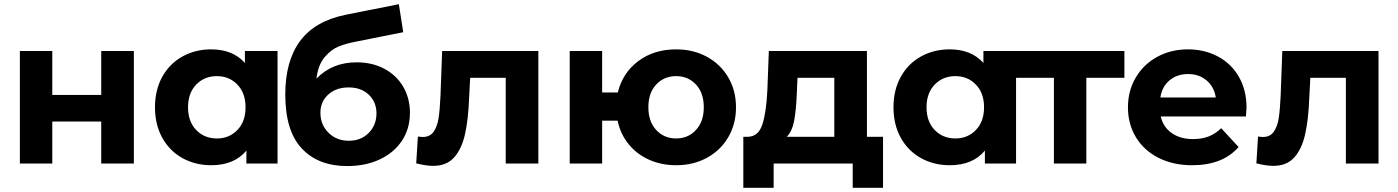

<svg xmlns="http://www.w3.org/2000/svg" viewBox="-20 -782 6686 918"><path d="M75 -538H230V-328H464V-538H620V0H464V-201H230V0H75Z M1307 -538V0H1158V-62Q1100 8 990 8Q914 8 852.5 -26Q791 -60 756 -123Q721 -186 721 -269Q721 -352 756 -415Q791 -478 852.5 -512Q914 -546 990 -546Q1093 -546 1151 -481V-538ZM1154 -269Q1154 -337 1115 -377.5Q1076 -418 1017 -418Q957 -418 918 -377.5Q879 -337 879 -269Q879 -201 918 -160.5Q957 -120 1017 -120Q1076 -120 1115 -160.5Q1154 -201 1154 -269Z M1940 -243Q1940 -167 1902 -109.5Q1864 -52 1796 -20Q1728 12 1640 12Q1502 12 1423 -72Q1344 -156 1344 -330Q1344 -490 1414.5 -585.5Q1485 -681 1631 -711L1887 -762L1908 -628L1682 -583Q1635 -574 1599.5 -560Q1564 -546 1532.5 -509Q1501 -472 1493 -406Q1568 -484 1685 -484Q1760 -484 1818 -453Q1876 -422 1908 -367Q1940 -312 1940 -243ZM1780 -240Q1780 -294 1743.5 -329Q1707 -364 1647 -364Q1587 -364 1549.5 -330Q1512 -296 1512 -243Q1512 -186 1550.5 -147.5Q1589 -109 1648 -109Q1706 -109 1743 -146.5Q1780 -184 1780 -240Z M2554 -538V0H2398V-410H2228L2223 -315Q2219 -209 2203 -139Q2187 -69 2151 -29Q2115 11 2051 11Q2017 11 1970 -1L1978 -129Q1994 -127 2001 -127Q2036 -127 2053.5 -152.5Q2071 -178 2077 -217.5Q2083 -257 2086 -322L2094 -538Z M3499 -269Q3499 -189 3462 -126Q3425 -63 3360 -27.5Q3295 8 3213 8Q3142 8 3083 -18.5Q3024 -45 2985 -93.5Q2946 -142 2933 -205H2859V0H2704V-538H2859V-340H2934Q2957 -434 3032 -490Q3107 -546 3213 -546Q3295 -546 3360 -510.5Q3425 -475 3462 -412Q3499 -349 3499 -269ZM3345 -269Q3345 -338 3307.5 -378Q3270 -418 3213 -418Q3155 -418 3117.5 -378Q3080 -338 3080 -269Q3080 -201 3117.5 -160.5Q3155 -120 3213 -120Q3270 -120 3307.5 -160.5Q3345 -201 3345 -269Z M4202 -128V116H4057V0H3679V116H3534V-128H3556Q3606 -129 3625 -187Q3644 -245 3649 -352L3656 -538H4125V-128ZM3742 -128H3969V-410H3793L3790 -341Q3787 -259 3777.5 -207Q3768 -155 3742 -128Z M4838 -538V0H4689V-62Q4631 8 4521 8Q4445 8 4383.5 -26Q4322 -60 4287 -123Q4252 -186 4252 -269Q4252 -352 4287 -415Q4322 -478 4383.5 -512Q4445 -546 4521 -546Q4624 -546 4682 -481V-538ZM4685 -269Q4685 -337 4646 -377.5Q4607 -418 4548 -418Q4488 -418 4449 -377.5Q4410 -337 4410 -269Q4410 -201 4449 -160.5Q4488 -120 4548 -120Q4607 -120 4646 -160.5Q4685 -201 4685 -269Z M5356 -410H5174V0H5019V-410H4837V-538H5356Z M5937 -225H5530Q5541 -175 5582 -146Q5623 -117 5684 -117Q5726 -117 5758.5 -129.5Q5791 -142 5819 -169L5902 -79Q5826 8 5680 8Q5589 8 5519 -27.5Q5449 -63 5411 -126Q5373 -189 5373 -269Q5373 -348 5410.5 -411.5Q5448 -475 5513.5 -510.5Q5579 -546 5660 -546Q5739 -546 5803 -512Q5867 -478 5903.5 -414.5Q5940 -351 5940 -267Q5940 -264 5937 -225ZM5528 -316H5793Q5785 -367 5749 -397.5Q5713 -428 5661 -428Q5608 -428 5572 -398Q5536 -368 5528 -316Z M6571 -538V0H6415V-410H6245L6240 -315Q6236 -209 6220 -139Q6204 -69 6168 -29Q6132 11 6068 11Q6034 11 5987 -1L5995 -129Q6011 -127 6018 -127Q6053 -127 6070.5 -152.5Q6088 -178 6094 -217.5Q6100 -257 6103 -322L6111 -538Z"/></svg>

Font: mBank
Style: Bold
Weight: 700
Designer: Julieta Ulanovsky
Foundry: Julieta Ulanovsky
Version: Version 7.200